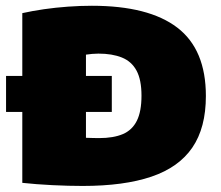

<svg xmlns="http://www.w3.org/2000/svg" viewBox="-20 -622 747 650"><path d="M0.5 -243V-365H358.5V-243ZM260 7.5Q212.5 7.5 157 4.8Q101.5 2 55.5 -3V-577.5Q89 -585 128.8 -590.8Q168.5 -596.5 210.2 -599.5Q252 -602.5 291 -602.5Q483.5 -602.5 580.2 -528.5Q677 -454.5 677 -297Q677 -189.5 631.2 -122.5Q585.5 -55.5 492.8 -24Q400 7.5 260 7.5ZM315.5 -154.5Q364 -154.5 395.8 -168Q427.5 -181.5 443.2 -213Q459 -244.5 459 -298Q459 -352 442.2 -383Q425.5 -414 392.8 -427.2Q360 -440.5 313 -440.5Q303.5 -440.5 291.8 -439.5Q280 -438.5 271 -437V-155.5Q284.5 -155 295.5 -154.8Q306.5 -154.5 315.5 -154.5Z"/></svg>

Font: Encode Sans SC Condensed Thin Black
Style: Regular
Weight: 900
Version: Version 3.002